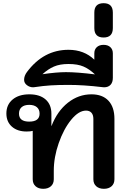

<svg xmlns="http://www.w3.org/2000/svg" viewBox="-20 -1175 787 1203"><path d="M185 -52V-355Q171 -351 147 -351Q89 -351 54.5 -381.5Q20 -412 20 -464Q20 -519 59 -551.5Q98 -584 164 -584Q229 -584 265.5 -552Q302 -520 302 -463V-386H303Q339 -479 405.5 -531.5Q472 -584 553 -584Q622 -584 659.5 -544Q697 -504 697 -430V-52Q697 -24 679 -8Q661 8 631 8Q601 8 583 -8Q565 -24 565 -52V-430Q565 -455 553 -468.5Q541 -482 519 -482Q473 -482 426 -424.5Q379 -367 348 -278.5Q317 -190 317 -105V-52Q317 -24 299 -8Q281 8 251 8Q221 8 203 -8Q185 -24 185 -52ZM228 -463Q228 -489 211 -503.5Q194 -518 163 -518Q132 -518 115.5 -503.5Q99 -489 99 -463Q99 -413 163 -413Q228 -413 228 -463Z M188 -628Q166 -628 148.5 -641.5Q131 -655 131 -675Q131 -700 149 -724Q253 -863 409 -863Q507 -863 571 -801V-841Q571 -865 586.5 -879.5Q602 -894 629 -894Q656 -894 671.5 -879.5Q687 -865 687 -841V-687Q687 -659 672.5 -643.5Q658 -628 632 -628L621 -629Q504 -643 409 -643Q344 -643 297 -640Q250 -637 197 -629ZM393 -723Q463 -723 575 -709Q540 -742 503.5 -758Q467 -774 409 -774Q355 -774 318 -758Q281 -742 246 -710Q335 -723 393 -723Z M571 -999V-1096Q571 -1155 629 -1155Q687 -1155 687 -1096V-999Q687 -940 629 -940Q571 -940 571 -999Z"/></svg>

Font: Kodchasan
Style: Bold
Weight: 700
Designer: Katatrad Aksorn Co.,Ltd.
Foundry: Cadson Demak Co.,Ltd.
Version: Version 1.000; ttfautohint (v1.6)